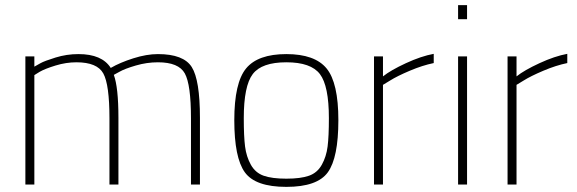

<svg xmlns="http://www.w3.org/2000/svg" viewBox="-20 -720 2249 749"><path d="M114 0H79V-500H114V-460Q123 -465 138 -473.5Q153 -482 196.5 -495.5Q240 -509 286 -509Q378 -509 412 -455Q448 -476 500 -492.5Q552 -509 596 -509Q696 -509 728 -458.5Q760 -408 760 -260V0H725V-258Q725 -390 701 -433.5Q677 -477 596 -477Q553 -477 510 -464.5Q467 -452 446 -440L424 -428Q442 -379 442 -260V0H407V-258Q407 -390 383 -433.5Q359 -477 278 -477Q238 -477 197 -464.5Q156 -452 135 -440L114 -427Z M940 -453Q986 -509 1097 -509Q1208 -509 1254 -453Q1300 -397 1300 -251Q1300 -105 1259 -48Q1218 9 1097 9Q976 9 935 -48Q894 -105 894 -251Q894 -397 940 -453ZM1263 -259Q1263 -385 1228 -431Q1193 -477 1097 -477Q1001 -477 966 -431Q931 -385 931 -259Q931 -188 936 -148.5Q941 -109 958.5 -77.5Q976 -46 1008.5 -34.5Q1041 -23 1097 -23Q1153 -23 1185.5 -34.5Q1218 -46 1235.5 -77.5Q1253 -109 1258 -148.5Q1263 -188 1263 -259Z M1439 0V-500H1474V-422Q1504 -446 1563.5 -473.5Q1623 -501 1672 -510V-474Q1628 -465 1578.5 -444Q1529 -423 1502 -406L1474 -389V0Z M1767 0V-500H1802V0ZM1767 -645V-700H1802V-645Z M1960 0V-500H1995V-422Q2025 -446 2084.5 -473.5Q2144 -501 2193 -510V-474Q2149 -465 2099.5 -444Q2050 -423 2023 -406L1995 -389V0Z"/></svg>

Font: Titillium Web
Style: Thin
Weight: 200
Version: Version 1.001;PS 57.000;hotconv 1.0.70;makeotf.lib2.5.55311